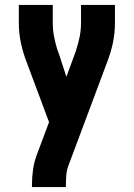

<svg xmlns="http://www.w3.org/2000/svg" viewBox="-20 -755 540 775"><path d="M109 0V-7Q109 -38 113 -68Q117 -98 127 -126L178 -262L88 -503Q73 -541 64.5 -581Q56 -621 56 -662V-735H193V-662Q193 -635 198 -608.5Q203 -582 211 -556Q212 -554 212.5 -552Q213 -550 214 -548V-547Q215 -546 215.5 -544Q216 -542 217 -540L248 -445L284 -543Q285 -545 285.5 -547Q286 -549 287 -551V-552Q296 -579 301.5 -606.5Q307 -634 307 -662V-735H444V-662Q444 -621 435.5 -581Q427 -541 412 -503L256 -86Q249 -67 247.5 -47Q246 -27 246 -7V0Z"/></svg>

Font: Iosevka Curly Heavy
Style: Regular
Weight: 900
Monospace: yes
Designer: Belleve Invis
Foundry: Belleve Invis
Version: Version 22.1.2; ttfautohint (v1.8.4)